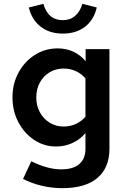

<svg xmlns="http://www.w3.org/2000/svg" viewBox="-20 -761 658 1000"><path d="M305 219Q250 219 197.5 206.5Q145 194 100 171L143 79Q186 100 224.5 110.5Q263 121 300 121Q361 121 393 93.5Q425 66 425 14V-68Q398 -35 358 -16.5Q318 2 272 2Q209 2 157.5 -32.5Q106 -67 75.5 -125Q45 -183 45 -254Q45 -325 76.5 -383Q108 -441 161.5 -475Q215 -509 281 -509Q324 -509 361.5 -492Q399 -475 426 -442V-505H550V14Q550 113 487 166Q424 219 305 219ZM311 -102Q346 -102 375 -115.5Q404 -129 425 -153V-353Q403 -378 374 -391Q345 -404 311 -404Q271 -404 238.5 -384.5Q206 -365 187.5 -331Q169 -297 169 -253Q169 -211 187.5 -176.5Q206 -142 238.5 -122Q271 -102 311 -102ZM307 -586Q239 -586 192.5 -621.5Q146 -657 130 -722L206 -741Q230 -656 307 -656Q345 -656 371 -678Q397 -700 409 -741L484 -722Q469 -657 422.5 -621.5Q376 -586 307 -586Z"/></svg>

Font: Red Hat Text SemiBold
Style: Regular
Weight: 600
Designer: Pentagram, MCKL
Foundry: MCKL
Version: Version 1.030